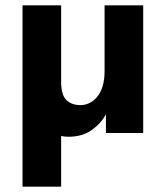

<svg xmlns="http://www.w3.org/2000/svg" viewBox="-20 -496 618 716"><path d="M514 0H375V-70Q357 -36 322 -11Q287 14 235 14Q221 14 208 11V200H64V-476H208V-191Q208 -142 227.5 -123Q247 -104 280 -104Q297 -104 313 -111.5Q329 -119 342 -134.5Q355 -150 362.5 -174Q370 -198 370 -231V-476H514Z"/></svg>

Font: Post Grotesk Bold
Style: Bold
Weight: 700
Version: Version 1.0